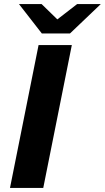

<svg xmlns="http://www.w3.org/2000/svg" viewBox="-20 -921 514 941"><path d="M29 0 169 -700H332L192 0ZM185 -757 73 -901H184L261 -826L358 -901H474L323 -757Z"/></svg>

Font: Montserrat
Style: Bold Italic
Weight: 700
Italic angle: -11.3°
Designer: Julieta Ulanovsky
Foundry: Julieta Ulanovsky
Version: Version 9.000; ttfautohint (v1.8.4.7-5d5b)